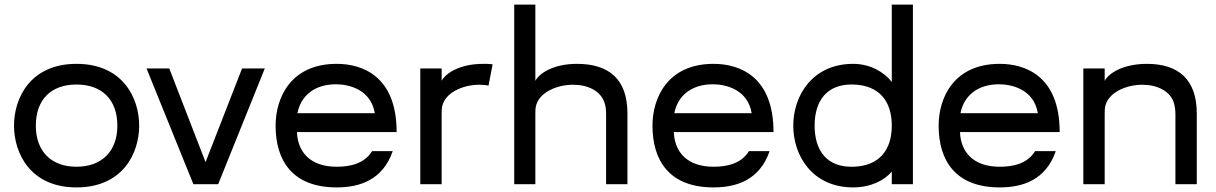

<svg xmlns="http://www.w3.org/2000/svg" viewBox="-20 -802 5296 836"><path d="M313 14C515 14 586 -135 586 -255C586 -375 515 -524 313 -524C112 -524 41 -375 41 -255C41 -135 112 14 313 14ZM313 -76C204 -76 136 -142 136 -255C136 -368 202 -434 313 -434C424 -434 491 -368 491 -255C491 -142 422 -76 313 -76Z M930 0 1133 -504H1034L875 -96L717 -504H618L822 0Z M1446 14C1547 14 1647 -19 1690 -144H1600C1566 -88 1502 -76 1446 -76C1329 -76 1276 -142 1273 -227H1707C1707 -473 1555 -524 1446 -524C1245 -524 1180 -375 1180 -255C1180 -103 1253 14 1446 14ZM1275 -309C1290 -385 1349 -435 1443 -435C1500 -435 1595 -412 1612 -309Z M1903 0V-302C1903 -313 1903 -326 1905 -337C1916 -397 1993 -433 2067 -433C2081 -433 2094 -432 2107 -429L2125 -522C2112 -524 2099 -524 2084 -524C1979 -524 1919 -481 1903 -450V-504H1810V0Z M2311 0V-302C2311 -313 2311 -326 2313 -337C2324 -397 2401 -433 2475 -433C2539 -433 2595 -407 2612 -355C2618 -338 2619 -321 2619 -304V0H2712V-308C2712 -456 2633 -524 2492 -524C2387 -524 2327 -481 2311 -450V-782H2219V0Z M3087 14C3188 14 3288 -19 3331 -144H3241C3207 -88 3143 -76 3087 -76C2970 -76 2917 -142 2914 -227H3348C3348 -473 3196 -524 3087 -524C2886 -524 2821 -375 2821 -255C2821 -103 2894 14 3087 14ZM2916 -309C2931 -385 2990 -435 3084 -435C3141 -435 3236 -412 3253 -309Z M3695 14C3771 14 3832 -17 3863 -55V0H3955V-782H3863V-445C3832 -486 3771 -524 3695 -524C3517 -524 3434 -385 3434 -255C3434 -124 3517 14 3695 14ZM3695 -76C3581 -73 3527 -145 3527 -255C3527 -364 3581 -437 3695 -434C3807 -431 3863 -363 3863 -255C3863 -147 3807 -79 3695 -76Z M4333 14C4434 14 4534 -19 4577 -144H4487C4453 -88 4389 -76 4333 -76C4216 -76 4163 -142 4160 -227H4594C4594 -473 4442 -524 4333 -524C4132 -524 4067 -375 4067 -255C4067 -103 4140 14 4333 14ZM4162 -309C4177 -385 4236 -435 4330 -435C4387 -435 4482 -412 4499 -309Z M4790 0V-302C4790 -313 4790 -326 4792 -337C4803 -397 4880 -433 4954 -433C5018 -433 5075 -406 5091 -355C5096 -338 5098 -321 5098 -304V0H5191V-308C5191 -456 5111 -525 4971 -524C4866 -523 4806 -481 4790 -450V-504H4697V0Z"/></svg>

Font: Hibana SubMedium
Style: Regular
Weight: 500
Width: 6
Designer: pygmalion
Foundry: ybstudio
Version: Version 0.930;hotconv 1.0.109;makeotfexe 2.5.65596